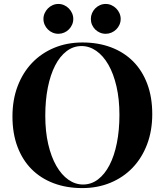

<svg xmlns="http://www.w3.org/2000/svg" viewBox="-20 -937 832 971"><path d="M275.4 -917Q290.5 -917 304.2 -910.9Q317.9 -904.8 328.1 -894.3Q338.4 -883.8 344.5 -870.1Q350.6 -856.4 350.6 -841.3Q350.6 -825.7 344.5 -812Q338.4 -798.3 328.1 -788.1Q317.9 -777.8 304.2 -772Q290.5 -766.1 275.4 -766.1Q259.8 -766.1 246.1 -772Q232.4 -777.8 222.2 -788.1Q211.9 -798.3 205.8 -812Q199.7 -825.7 199.7 -841.3Q199.7 -856.4 205.8 -870.1Q211.9 -883.8 222.2 -894.3Q232.4 -904.8 246.1 -910.9Q259.8 -917 275.4 -917ZM514.6 -917Q529.8 -917 543.5 -910.9Q557.1 -904.8 567.6 -894.3Q578.1 -883.8 584.2 -870.1Q590.3 -856.4 590.3 -841.3Q590.3 -825.7 584.2 -812Q578.1 -798.3 567.6 -788.1Q557.1 -777.8 543.5 -772Q529.8 -766.1 514.6 -766.1Q499 -766.1 485.4 -772Q471.7 -777.8 461.4 -788.1Q451.2 -798.3 445.3 -812Q439.5 -825.7 439.5 -841.3Q439.5 -856.4 445.3 -870.1Q451.2 -883.8 461.4 -894.3Q471.7 -904.8 485.4 -910.9Q499 -917 514.6 -917ZM397 -722.2Q476.1 -722.2 541.3 -697.8Q606.4 -673.3 652.8 -627Q699.2 -580.6 724.6 -513.2Q750 -445.8 750 -359.9Q750 -275.9 723.9 -207Q697.8 -138.2 650.9 -89.1Q604 -40 538.8 -12.9Q473.6 14.2 396 14.2Q316.4 14.2 251.5 -10.3Q186.5 -34.7 140.1 -81.1Q93.8 -127.4 68.4 -194.8Q43 -262.2 43 -348.1Q43 -432.1 69.1 -501Q95.2 -569.8 142.1 -618.9Q189 -668 253.9 -695.1Q318.8 -722.2 397 -722.2ZM392.6 -704.1Q350.6 -704.1 316.7 -678.2Q282.7 -652.3 258.8 -605.7Q234.9 -559.1 221.9 -494.4Q209 -429.7 209 -352.1Q209 -272 223.9 -207.8Q238.8 -143.6 264.9 -98.1Q291 -52.7 325.7 -28.3Q360.4 -3.9 399.9 -3.9Q441.9 -3.9 475.8 -29.8Q509.8 -55.7 533.9 -102.3Q558.1 -148.9 571 -213.6Q584 -278.3 584 -356Q584 -435.5 569.1 -500Q554.2 -564.5 528.1 -609.9Q502 -655.3 467 -679.7Q432.1 -704.1 392.6 -704.1Z"/></svg>

Font: SVN-Playfair Display
Style: Bold
Weight: 700
Designer: Claus Eggers Sørensen
Foundry: Claus Eggers Sørensen
Version: Version 1.004;PS 001.004;hotconv 1.0.70;makeotf.lib2.5.58329